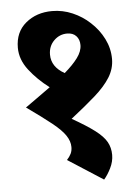

<svg xmlns="http://www.w3.org/2000/svg" viewBox="-52 -676 570 794"><g transform="rotate(-5 233.0 -278.5)"><path d="M348 78 202 -16Q213 -28 219 -40Q225 -52 225 -68Q225 -92 209 -116Q193 -140 155 -170.5Q117 -201 52 -247Q81 -268 107.5 -286.5Q134 -305 157 -322Q108 -359 74 -403Q40 -447 40 -496Q40 -561 84.5 -598Q129 -635 194 -635Q238 -635 278.5 -617.5Q319 -600 350 -571Q384 -540 404 -500Q424 -460 424 -416Q424 -376 402 -340.5Q380 -305 338 -268Q296 -231 236 -184Q296 -150 329.5 -124.5Q363 -99 376.5 -75Q390 -51 390 -21Q390 7 376.5 34Q363 61 348 78ZM170 -456Q170 -405 224 -375Q259 -405 279 -432Q299 -459 299 -485Q299 -508 285.5 -522.5Q272 -537 248 -537Q216 -537 193 -514Q170 -491 170 -456Z"/></g></svg>

Font: Noto Serif Devanagari Black
Style: Regular
Weight: 900
Designer: Universal Thirst, Indian Type Foundry and the Monotype Design Team
Foundry: Monotype Imaging Inc.
Version: Version 2.004; ttfautohint (v1.8.4.7-5d5b)